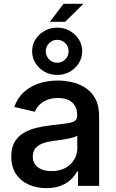

<svg xmlns="http://www.w3.org/2000/svg" viewBox="-20 -975 610 1007"><path d="M223.1 11.7Q170.9 11.7 129.2 -7.3Q87.4 -26.4 63.2 -63.2Q39.1 -100.1 39.1 -153.8Q39.1 -200.2 56.6 -230.2Q74.2 -260.3 104.5 -278.1Q134.8 -295.9 171.9 -304.7Q209 -313.5 248.5 -317.9Q296.4 -323.7 326.4 -327.4Q356.4 -331.1 370.6 -339.8Q384.8 -348.6 384.8 -367.2V-370.1Q384.8 -398.9 373.5 -419.2Q362.3 -439.5 339.8 -450.2Q317.4 -460.9 284.2 -460.9Q250 -460.9 225.3 -450.4Q200.7 -439.9 185.3 -423.6Q169.9 -407.2 162.6 -388.7L54.7 -414.1Q72.3 -462.9 106.7 -493.4Q141.1 -523.9 186.5 -538.3Q231.9 -552.7 282.7 -552.7Q317.9 -552.7 356 -544.4Q394 -536.1 426.8 -515.4Q459.5 -494.6 479.7 -457.8Q500 -420.9 500 -363.3V0H389.2V-75.2H383.8Q372.6 -52.7 351.6 -33Q330.6 -13.2 298.6 -0.7Q266.6 11.7 223.1 11.7ZM250.5 -77.6Q292.5 -77.6 322.8 -94.2Q353 -110.8 369.1 -137.9Q385.3 -165 385.3 -196.3V-264.2Q379.4 -258.8 363.8 -254.2Q348.1 -249.5 328.1 -246.1Q308.1 -242.7 289.3 -240Q270.5 -237.3 257.8 -235.8Q228.5 -231.9 204.1 -222.9Q179.7 -213.9 165.8 -197.3Q151.9 -180.7 151.9 -153.8Q151.9 -128.9 164.6 -111.8Q177.2 -94.7 199.5 -86.2Q221.7 -77.6 250.5 -77.6ZM241.7 -860.8 313 -955.1H417.5L321.8 -860.8ZM279.8 -582Q243.7 -582 213.9 -598.6Q184.1 -615.2 166.3 -643.6Q148.4 -671.9 148.4 -706.1Q148.4 -740.7 166.3 -768.6Q184.1 -796.4 213.9 -813.2Q243.7 -830.1 279.8 -830.1Q316.4 -830.1 345.9 -813.2Q375.5 -796.4 393.3 -768.6Q411.1 -740.7 411.1 -706.1Q411.1 -671.9 393.3 -643.6Q375.5 -615.2 345.9 -598.6Q316.4 -582 279.8 -582ZM279.8 -646Q305.2 -646 322.5 -663.6Q339.8 -681.2 339.8 -706.1Q339.8 -731 322.5 -748.5Q305.2 -766.1 279.8 -766.1Q254.9 -766.1 237.5 -748.5Q220.2 -731 220.2 -706.1Q220.2 -681.2 237.5 -663.6Q254.9 -646 279.8 -646Z"/></svg>

Font: Inter
Style: 540
Weight: 540
Designer: Rasmus Andersson
Foundry: rsms
Version: Version 4.001;git-66647c0bb